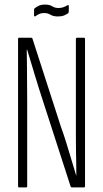

<svg xmlns="http://www.w3.org/2000/svg" viewBox="-20 -820 450 840"><path d="M63 0Q59 0 59 -6V-649Q59 -655 64 -655H116Q121 -655 122 -651L246 -267Q258 -234 269.5 -197Q281 -160 292 -123Q303 -86 313 -53H314Q314 -78 313.5 -105Q313 -132 312.5 -160Q312 -188 312 -215.5Q312 -243 312 -268V-649Q312 -655 317 -655H347Q352 -655 352 -649V-6Q352 0 347 0H295Q291 0 289 -4L169 -375Q150 -433 132.5 -491Q115 -549 99 -602H97Q98 -567 98 -527.5Q98 -488 98.5 -448.5Q99 -409 99 -372V-6Q99 0 94 0ZM233 -748Q213 -748 201 -755.5Q189 -763 173 -763Q161 -763 152 -759Q143 -755 135 -749Q129 -746 129 -753V-776Q129 -782 132 -784Q138 -789 149 -794.5Q160 -800 177 -800Q197 -800 208.5 -792.5Q220 -785 236 -785Q248 -785 257.5 -788.5Q267 -792 275 -797Q281 -800 281 -793V-771Q281 -765 278 -762Q271 -757 260.5 -752.5Q250 -748 233 -748Z"/></svg>

Font: Sofia Sans Extra Condensed Light
Style: Regular
Weight: 300
Designer: Botio Nikoltchev, Ani Petrova
Foundry: lettersoup
Version: Version 4.101